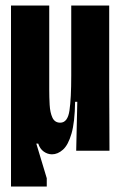

<svg xmlns="http://www.w3.org/2000/svg" viewBox="-20 -548 439 698"><path d="M20 130V-528H159V-222Q159 -195 160.5 -167Q162 -139 170.5 -120.5Q179 -102 199 -102Q226 -102 232.5 -146Q239 -190 239 -273V-528H377V-236L378 0H257L261 -178H253Q252 -104 240 -62.5Q228 -21 209 -4Q190 13 169 13Q153 13 139 3Q125 -7 119 -26H112L150 100V130Z"/></svg>

Font: Bricolage Grotesque 96pt Condensed Bricolage Grotesque 48pt Condensed Regular
Style: Bold
Weight: 700
Width: 3
Designer: Mathieu Triay
Foundry: Atelier Triay
Version: Version 1.001; ttfautohint (v1.8.4.7-5d5b);gftools[0.9.33.de